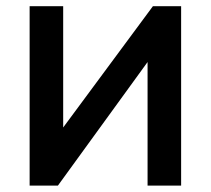

<svg xmlns="http://www.w3.org/2000/svg" viewBox="-20 -582 661 602"><path d="M547.9 -562.5H459.4L178.1 -182.3V-562.5H72.9V0H161.5L442.7 -387.5V0H547.9Z"/></svg>

Font: Manrope Semibold
Style: Regular
Weight: 600
Width: 4
Designer: Michael Sharanda
Foundry: Michael Sharanda
Version: Version 2.000;PS 002.000;hotconv 1.0.88;makeotf.lib2.5.64775